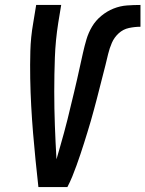

<svg xmlns="http://www.w3.org/2000/svg" viewBox="-20 -755 587 775"><path d="M135 0Q129 -54 123.5 -108.5Q118 -163 113.5 -217.5Q109 -272 106 -327Q103 -382 102 -437.5Q101 -493 102.5 -549Q104 -605 114 -662L126 -735H227L215 -662Q204 -592 201.5 -523Q199 -454 199 -385.5Q199 -317 201.5 -248.5Q204 -180 208 -112Q216 -139 223.5 -166Q231 -193 238.5 -219.5Q246 -246 252.5 -273Q259 -300 265.5 -327Q272 -354 278.5 -380.5Q285 -407 291 -434Q297 -461 303 -488Q309 -515 315 -542Q321 -569 329 -596Q337 -623 351.5 -647.5Q366 -672 389 -691Q412 -710 438.5 -720.5Q465 -731 492.5 -733Q520 -735 547 -735V-647Q524 -647 500.5 -642Q477 -637 459 -620.5Q441 -604 431.5 -582Q422 -560 416.5 -537Q411 -514 405.5 -491.5Q400 -469 394 -446.5Q388 -424 382.5 -401.5Q377 -379 371 -356.5Q365 -334 359 -311.5Q353 -289 346.5 -266.5Q340 -244 333 -221.5Q326 -199 319 -176.5Q312 -154 304.5 -132Q297 -110 289 -87.5Q281 -65 272 -43Q263 -21 252 0Z"/></svg>

Font: Iosevka Curly Semibold Oblique
Style: Regular
Weight: 600
Italic angle: -9°
Monospace: yes
Designer: Belleve Invis
Foundry: Belleve Invis
Version: Version 11.1.0; ttfautohint (v1.8.3)